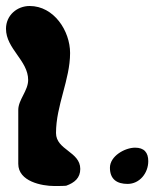

<svg xmlns="http://www.w3.org/2000/svg" viewBox="-54 -567 521 641"><path d="M313 -7C313 32 337 47 372 47C412 47 441 11 441 -29C441 -58 427 -74 397 -74C363 -74 313 -46 313 -7ZM40 -300C40 -264 7 -234 7 -200V-20C7 39 86 54 127 54C133 54 161 54 167 53C195 43 214 27 214 -3C214 -61 133 -66 133 -123C133 -215 180 -301 180 -390C180 -464 126 -547 45 -547C3 -547 -34 -516 -34 -471C-34 -404 40 -365 40 -300Z"/></svg>

Font: Charger
Style: Overspray
Weight: 400
Designer: Jasper
Foundry: Cannot Into Space Fonts
Version: Version 0.980